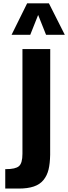

<svg xmlns="http://www.w3.org/2000/svg" viewBox="-20 -1101 405 1140"><path d="M48.8 -894.5 141.1 -1081.1H270.5L364.7 -894.5H253.4L206.5 -1012.2L159.7 -894.5ZM11.2 18.6V-96.7Q12.7 -96.7 14.6 -96.7Q72.3 -96.7 92.3 -114.3Q113.3 -131.8 113.3 -188V-809.6H278.3L277.8 -182.1Q276.9 -129.4 268.1 -93.8Q259.3 -58.1 238 -32Q216.8 -5.9 180.7 6.3Q144.5 18.6 90.8 18.6Z"/></svg>

Font: Oswald
Style: DemiBold
Weight: 600
Designer: Vernon Adams
Foundry: Vernon Adams
Version: 3.0; ttfautohint (v0.95) -l 8 -r 50 -G 200 -x 0 -w "G" -W -c